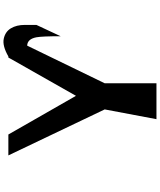

<svg xmlns="http://www.w3.org/2000/svg" viewBox="72 -989 918 1102"><g transform="rotate(-90 531.0 -438.0)"><path d="M758 -849Q819 -884 859.5 -875.5Q900 -867 919.5 -834.5Q939 -802 939 -755V-688L874 -549Q874 -655 868 -688Q858 -740 820 -741L604 -296V1H398L454 -296L190 -849H310L532 -461L748 -842V-843Q749 -843 749 -844L752 -849Z"/></g></svg>

Font: OpenDyslexic
Style: Regular
Weight: 400
Designer: Abbie Gonzalez
Version: Version 0.920;hotconv 1.0.109;makeotfexe 2.5.65596